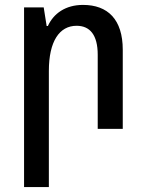

<svg xmlns="http://www.w3.org/2000/svg" viewBox="-20 -525 594 782"><path d="M78 237H179V-236C179 -357 222 -420 292 -420C346 -420 378 -383 378 -302V0H480V-322C480 -446 419 -505 318 -505C247 -505 198 -470 175 -419H170L158 -495H78Z"/></svg>

Font: Noto Sans Armenian SemiCondensed Medium
Style: Regular
Weight: 500
Width: 4
Designer: Monotype Design Team
Foundry: Monotype Imaging Inc.
Version: Version 2.008